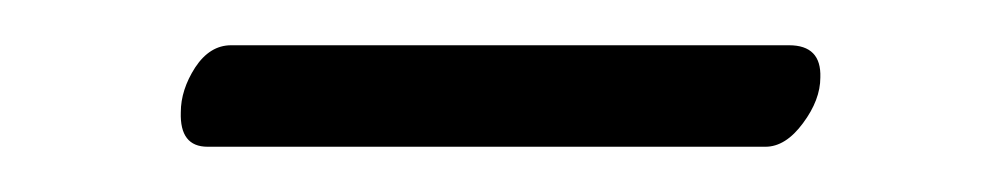

<svg xmlns="http://www.w3.org/2000/svg" viewBox="-20 -593 437 84"><path d="M314.9 -528.8H70.8Q58.6 -528.8 59.1 -543.9Q59.1 -553.7 65.4 -563.5Q71.8 -573.2 81.1 -573.2H325.2Q339.4 -573.2 338.9 -559.1Q338.9 -549.3 331.3 -539.1Q323.7 -528.8 314.9 -528.8Z"/></svg>

Font: Linux Libertine O
Style: Regular
Weight: 400
Designer: Philipp H. Poll
Foundry: Philipp H. Poll
Version: Version 5.3.0